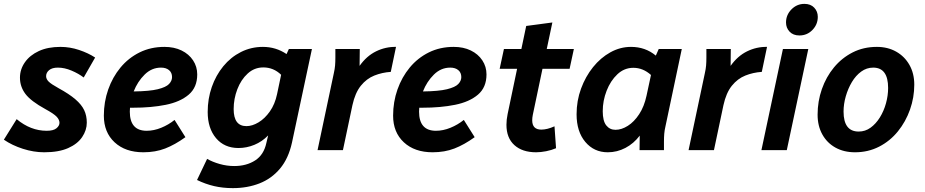

<svg xmlns="http://www.w3.org/2000/svg" viewBox="-39 -775 4775 991"><path d="M-19 -54 47 -160Q119 -100 202 -100Q237 -100 252.5 -113Q268 -126 268 -141Q268 -157 253.5 -172.5Q239 -188 195 -212Q120 -253 92 -290.5Q64 -328 64 -374Q64 -417 89.5 -453.5Q115 -490 161.5 -511.5Q208 -533 273 -533Q322 -533 369.5 -517Q417 -501 452 -478L393 -375Q367 -395 330.5 -410.5Q294 -426 260 -426Q230 -426 214.5 -413Q199 -400 199 -382Q199 -367 212 -354Q225 -341 263 -320Q318 -290 350 -262.5Q382 -235 395.5 -206.5Q409 -178 409 -142Q409 -103 385 -67.5Q361 -32 312.5 -10.5Q264 11 189 11Q135 11 79 -7Q23 -25 -19 -54Z M497 -178Q497 -249 519.5 -313Q542 -377 583 -426.5Q624 -476 681.5 -504.5Q739 -533 810 -533Q860 -533 898 -514.5Q936 -496 957.5 -463.5Q979 -431 979 -391Q979 -324 935 -286.5Q891 -249 816.5 -234Q742 -219 648 -219Q641 -219 632 -219Q631 -209 631 -199Q631 -100 718 -100Q755 -100 793 -115.5Q831 -131 862 -156L918 -67Q864 -28 813.5 -8.5Q763 11 701 11Q608 11 552.5 -40.5Q497 -92 497 -178ZM792 -426Q744 -426 707.5 -390Q671 -354 651 -303Q733 -304 775.5 -314.5Q818 -325 833.5 -341.5Q849 -358 849 -377Q849 -400 833.5 -413Q818 -426 792 -426Z M978 154 1030 45Q1058 61 1095 71.5Q1132 82 1170 82Q1233 82 1278 53Q1323 24 1336 -38L1345 -76Q1314 -44 1274 -27.5Q1234 -11 1192 -11Q1119 -11 1076 -62Q1033 -113 1033 -197Q1033 -265 1054 -325.5Q1075 -386 1113.5 -433Q1152 -480 1204.5 -506.5Q1257 -533 1318 -533Q1385 -533 1440 -496L1452 -522H1571L1468 -39Q1450 43 1406.5 95Q1363 147 1300.5 171.5Q1238 196 1163 196Q1111 196 1066 185.5Q1021 175 978 154ZM1167 -212Q1167 -124 1233 -124Q1263 -124 1295.5 -143.5Q1328 -163 1354 -200Q1380 -237 1391 -289L1412 -389Q1373 -427 1320 -427Q1274 -427 1239.5 -395.5Q1205 -364 1186 -314.5Q1167 -265 1167 -212Z M1600 0 1684 -397Q1689 -419 1690.5 -437Q1692 -455 1692 -478V-522H1818L1817 -435Q1853 -486 1902 -510Q1951 -534 2005 -533L1978 -404Q1933 -401 1893 -385Q1853 -369 1823.5 -332.5Q1794 -296 1780 -232L1731 0Z M1990 -178Q1990 -249 2012.5 -313Q2035 -377 2076 -426.5Q2117 -476 2174.5 -504.5Q2232 -533 2303 -533Q2353 -533 2391 -514.5Q2429 -496 2450.5 -463.5Q2472 -431 2472 -391Q2472 -324 2428 -286.5Q2384 -249 2309.5 -234Q2235 -219 2141 -219Q2134 -219 2125 -219Q2124 -209 2124 -199Q2124 -100 2211 -100Q2248 -100 2286 -115.5Q2324 -131 2355 -156L2411 -67Q2357 -28 2306.5 -8.5Q2256 11 2194 11Q2101 11 2045.5 -40.5Q1990 -92 1990 -178ZM2285 -426Q2237 -426 2200.5 -390Q2164 -354 2144 -303Q2226 -304 2268.5 -314.5Q2311 -325 2326.5 -341.5Q2342 -358 2342 -377Q2342 -400 2326.5 -413Q2311 -426 2285 -426Z M2540 -420 2562 -522H2652L2677 -641L2812 -659L2783 -522H2923L2901 -420H2761L2711 -182Q2708 -167 2708 -154Q2708 -106 2755 -106Q2785 -106 2823 -123L2831 -10Q2808 0 2780 5.5Q2752 11 2728 11Q2657 11 2616 -26Q2575 -63 2575 -131Q2575 -144 2576.5 -158Q2578 -172 2581 -186L2630 -420Z M2937 -185Q2937 -255 2960 -317.5Q2983 -380 3022 -428.5Q3061 -477 3111.5 -505Q3162 -533 3218 -533Q3292 -533 3346 -488L3361 -522H3480L3396 -124Q3391 -103 3389.5 -84.5Q3388 -66 3388 -44V0H3262L3263 -75Q3232 -34 3189 -11.5Q3146 11 3098 11Q3027 11 2982 -42.5Q2937 -96 2937 -185ZM3072 -201Q3072 -151 3090 -128Q3108 -105 3138 -105Q3169 -105 3201.5 -125.5Q3234 -146 3260 -185.5Q3286 -225 3298 -281L3321 -388Q3280 -425 3230 -425Q3183 -425 3147.5 -391.5Q3112 -358 3092 -306.5Q3072 -255 3072 -201Z M3515 0 3599 -397Q3604 -419 3605.5 -437Q3607 -455 3607 -478V-522H3733L3732 -435Q3768 -486 3817 -510Q3866 -534 3920 -533L3893 -404Q3848 -401 3808 -385Q3768 -369 3738.5 -332.5Q3709 -296 3695 -232L3646 0Z M4018 -659Q4018 -698 4046 -726.5Q4074 -755 4113 -755Q4145 -755 4163.5 -735.5Q4182 -716 4182 -688Q4182 -649 4154.5 -620.5Q4127 -592 4087 -592Q4055 -592 4036.5 -611.5Q4018 -631 4018 -659ZM3891 0 4002 -522H4133L4022 0Z M4181 -183Q4181 -252 4203 -315Q4225 -378 4265.5 -427Q4306 -476 4362 -504.5Q4418 -533 4487 -533Q4543 -533 4586.5 -508.5Q4630 -484 4655 -440Q4680 -396 4680 -338Q4680 -272 4658 -209.5Q4636 -147 4595.5 -97Q4555 -47 4498.5 -18Q4442 11 4374 11Q4317 11 4273.5 -13Q4230 -37 4205.5 -81Q4181 -125 4181 -183ZM4315 -199Q4315 -96 4393 -96Q4427 -96 4454.5 -116Q4482 -136 4502.5 -169Q4523 -202 4534 -242Q4545 -282 4545 -321Q4545 -426 4468 -426Q4434 -426 4406 -405.5Q4378 -385 4358 -351.5Q4338 -318 4326.5 -278Q4315 -238 4315 -199Z"/></svg>

Font: Radio Canada SemiBold
Style: Italic
Weight: 600
Italic angle: -12°
Designer: Charles Daoud, Etienne Aubert Bonn, Alexandre Saumier Demers, Jacques Le Bailly
Foundry: Radio-Canada
Version: Version 2.104; ttfautohint (v1.8.4.7-5d5b);gftools[0.9.28.de